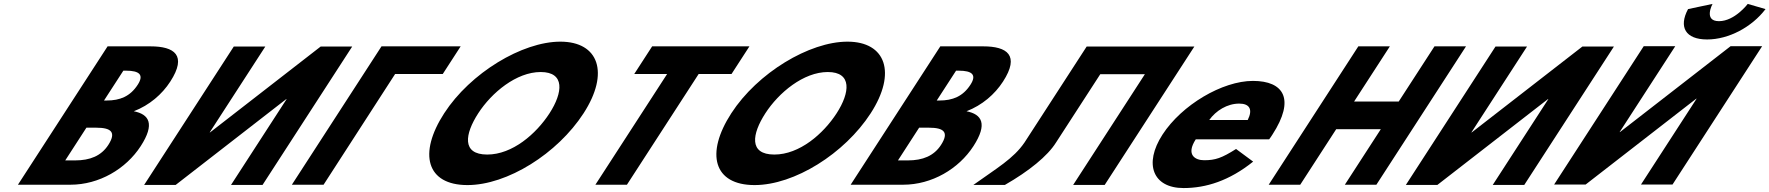

<svg xmlns="http://www.w3.org/2000/svg" viewBox="-20 -938 8967 973"><path d="M525.2 -703.1 70.9 -1.9H337C482.3 -1.9 618.2 -81.8 693.1 -197.4C766.3 -310.4 735.7 -358.9 658 -374.2C737.4 -404.8 801.2 -460 843 -524.6C929.5 -658.1 863.5 -703.1 742.8 -703.1ZM507.1 -428.6 605.1 -579.9H617.9C687.6 -579.9 710.4 -558.6 677.9 -508.5C639.9 -449.8 588.7 -428.6 519.9 -428.6ZM310.6 -125.1 417.9 -290.9H468.1C543.7 -290.9 570.5 -267.9 528.7 -203.3C492.9 -148.1 436.4 -125.1 360.7 -125.1Z M1432.7 -436.1H1431L870.3 -0.9H710.5L1164.7 -702.1H1324.5L1042.6 -266.9H1044.3L1605 -702.1H1764.8L1310.6 -0.9H1150.8Z M1982.3 -562.9 1619.8 -1.9H1459.1L1913.3 -703.1H2314.5L2223.7 -562.9Z M2231 -363.9C2098.4 -159.1 2141.6 -0.1 2349 -0.1C2550.5 -0.1 2804.7 -159.1 2937.4 -363.9C3070.1 -568.8 3014.4 -726.9 2819.7 -726.9C2626.8 -726.9 2363.7 -568.8 2231 -363.9ZM2403.6 -363.9C2471.3 -468.5 2596.8 -573 2720.1 -573C2844.2 -573 2832.6 -468.5 2764.8 -363.9C2697.1 -259.4 2576.7 -154.8 2449.2 -154.8C2318.3 -154.8 2335.9 -259.4 2403.6 -363.9Z M3194.1 -562.9H3360.7L2997.3 -1.9H3157.1L3520.5 -562.9H3687.1L3777.9 -703.1H3284.9Z M3686 -363.9C3553.4 -159.1 3596.6 -0.1 3804 -0.1C4005.5 -0.1 4259.7 -159.1 4392.4 -363.9C4525.1 -568.8 4469.4 -726.9 4274.7 -726.9C4081.8 -726.9 3818.7 -568.8 3686 -363.9ZM3858.6 -363.9C3926.3 -468.5 4051.8 -573 4175.1 -573C4299.2 -573 4287.6 -468.5 4219.8 -363.9C4152.1 -259.4 4031.7 -154.8 3904.2 -154.8C3773.3 -154.8 3790.9 -259.4 3858.6 -363.9Z M4745.2 -703.1 4290.9 -1.9H4557C4702.3 -1.9 4838.2 -81.8 4913.1 -197.4C4986.3 -310.4 4955.7 -358.9 4878 -374.2C4957.4 -404.8 5021.2 -460 5063 -524.6C5149.5 -658.1 5083.5 -703.1 4962.8 -703.1ZM4727.1 -428.6 4825.1 -579.9H4837.9C4907.6 -579.9 4930.4 -558.6 4897.9 -508.5C4859.9 -449.8 4808.7 -428.6 4739.9 -428.6ZM4530.6 -125.1 4637.9 -290.9H4688.1C4763.7 -290.9 4790.5 -267.9 4748.7 -203.3C4712.9 -148.1 4656.4 -125.1 4580.7 -125.1Z M5331.7 -215.9 5555.8 -561.9H5781.9L5418.5 -0.9H5578.3L6032.6 -702.1H5872.8H5646.7H5486.9L5171.9 -215.9C5116.5 -134.3 5030.2 -85 4912.8 -0.9H5072.6C5194.2 -70.6 5288.8 -147.1 5331.7 -215.9Z M6411.8 -232C6416.7 -238 6423.8 -249 6428.3 -256C6544.9 -436 6485.5 -528 6329.5 -528C6174.5 -528 5968.5 -406 5871.3 -256C5774.8 -107 5822.8 15 5977.8 15C6091.8 15 6209.8 -22 6330.6 -119L6244 -183C6171.2 -137 6139.1 -126 6082.1 -126C6037.1 -126 5988.6 -153 6039.8 -232ZM6108.2 -330C6141.7 -377 6199 -413 6260 -413C6312 -413 6330.2 -384 6303.2 -330Z M6751.4 -283.2H6977.5L6795.3 -1.9H6955.1L7409.3 -703.1H7249.5L7068.3 -423.5H6842.2L7023.4 -703.1H6863.6L6409.4 -1.9H6569.2Z M7826.7 -436.1H7825L7264.3 -0.9H7104.5L7558.7 -702.1H7718.5L7436.6 -266.9H7438.3L7999 -702.1H8158.8L7704.6 -0.9H7544.8Z M8837.1 -918.2C8837.1 -918.2 8771.1 -830.7 8691.2 -830.7C8611.3 -830.7 8658.6 -918.2 8658.6 -918.2L8534.5 -891.9C8485.8 -800.9 8521.5 -738 8631.2 -738C8740.8 -738 8858.1 -800.9 8927.2 -891.9ZM8577.9 -438H8576.2L8015.5 -2.8H7855.8L8310 -704H8469.8L8187.9 -268.8H8189.6L8750.3 -704H8910.1L8455.8 -2.8H8296Z"/></svg>

Font: Hussar
Style: BdWodka
Weight: 700
Foundry: Cannot Into Space Fonts
Version: Version 2.00